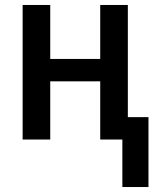

<svg xmlns="http://www.w3.org/2000/svg" viewBox="-20 -561 638 772"><path d="M472 191H577V-90H494V-541H383V-324H182V-541H71V0H182V-234H383V0H472Z"/></svg>

Font: Noto Sans UI SemiCondensed Medium
Style: Regular
Weight: 500
Width: 4
Designer: Monotype Design Team
Foundry: Monotype Imaging Inc.
Version: Version 1.901